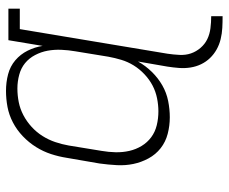

<svg xmlns="http://www.w3.org/2000/svg" viewBox="-81 -497 762 640"><g transform="rotate(-90 300.0 -177.0)"><path d="M566 184Q546 184 527 183Q508 182 489.5 177.5Q471 173 455 164Q439 155 426.5 142Q414 129 406 112.5Q398 96 395 77Q392 58 393.5 38.5Q395 19 398 0L415 -98Q401 -73 380.5 -52Q360 -31 335.5 -17Q311 -3 283.5 2.5Q256 8 229 8Q229 8 229 8Q229 8 229 8Q201 8 174 1Q147 -6 126 -22.5Q105 -39 92 -63Q79 -87 73.5 -113.5Q68 -140 69.5 -168.5Q71 -197 75 -226L94 -336Q98 -362 106.5 -388Q115 -414 130 -438Q145 -462 166 -482Q187 -502 212 -515Q237 -528 263.5 -533Q290 -538 317 -538Q346 -538 372.5 -531Q399 -524 419 -507Q439 -490 451 -466Q463 -442 467 -416L486 -530H591V-492H523L441 0Q438 20 437 40.5Q436 61 442 78.5Q448 96 460.5 110.5Q473 125 489.5 133Q506 141 526 143.5Q546 146 566 146ZM249 -30Q270 -30 292.5 -34.5Q315 -39 335 -49.5Q355 -60 372.5 -76.5Q390 -93 402 -112.5Q414 -132 420.5 -153.5Q427 -175 431 -197L449 -307Q453 -330 454 -353.5Q455 -377 451 -399Q447 -421 436.5 -441Q426 -461 409.5 -474.5Q393 -488 370.5 -494Q348 -500 325 -500Q302 -500 279.5 -495.5Q257 -491 236 -480Q215 -469 197 -452.5Q179 -436 166.5 -416Q154 -396 146.5 -374Q139 -352 135 -329L117 -219Q113 -196 112.5 -172.5Q112 -149 117 -127Q122 -105 133.5 -86Q145 -67 162.5 -54Q180 -41 202.5 -35.5Q225 -30 249 -30Z"/></g></svg>

Font: Iosevka Curly Slab XLtExObl
Style: Regular
Weight: 200
Width: 7
Italic angle: -9°
Monospace: yes
Designer: Belleve Invis
Foundry: Belleve Invis
Version: Version 11.0.0; ttfautohint (v1.8.3)